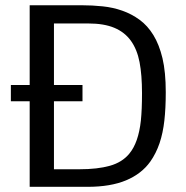

<svg xmlns="http://www.w3.org/2000/svg" viewBox="-20 -722 719 742"><path d="M94.7 0V-330.6H22V-393.6H94.7V-701.7H295.9Q336.9 -701.7 376.7 -697.5Q416.5 -693.4 452.6 -680.7Q488.8 -668 519.5 -645.5Q550.3 -623 572.8 -586.4Q595.2 -549.8 607.9 -497.1Q620.6 -443.4 620.6 -365.7Q620.6 -303.7 615.2 -256.1Q609.9 -208.5 596.7 -168.9Q583 -128.9 561 -97.7Q527.3 -50.3 467.3 -25.1Q407.2 0 318.4 0ZM188.5 -67.9H287.1Q356.9 -67.9 404.5 -81.3Q452.1 -94.7 479.5 -127.9Q515.1 -170.4 524.4 -255.9Q528.8 -298.3 528.8 -361.8Q528.8 -432.6 519.3 -481.9Q509.8 -531.2 485.8 -564.5Q461.9 -597.7 421.9 -614.5Q381.8 -631.3 321.3 -631.3H188.5V-393.6H298.8V-330.6H188.5Z"/></svg>

Font: Mako
Style: Regular
Weight: 400
Designer: vernon adams
Foundry: vernon adams
Version: Version 1.100; ttfautohint (v1.8.4.7-5d5b);gftools[0.9.33]